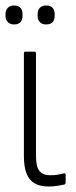

<svg xmlns="http://www.w3.org/2000/svg" viewBox="-21 -671 278 699"><path d="M157 8Q125 8 105 -3.5Q85 -15 75.5 -39.5Q66 -64 66 -103V-477Q66 -483 71 -483H104Q110 -483 110 -477V-103Q110 -63 123 -48Q136 -33 162 -33Q176 -33 188.5 -35Q201 -37 212 -40Q218 -41 218 -35V-6Q218 -1 213 1Q203 3 188 5.5Q173 8 157 8ZM30 -582Q16 -582 7.5 -590.5Q-1 -599 -1 -613V-620Q-1 -634 7.5 -642.5Q16 -651 30 -651Q46 -651 53.5 -642.5Q61 -634 61 -620V-613Q61 -599 53.5 -590.5Q46 -582 30 -582ZM147 -582Q132 -582 124 -590.5Q116 -599 116 -613V-620Q116 -634 124 -642.5Q132 -651 147 -651Q163 -651 170.5 -642.5Q178 -634 178 -620V-613Q178 -599 170.5 -590.5Q163 -582 147 -582Z"/></svg>

Font: Sofia Sans Condensed Light
Style: Regular
Weight: 300
Designer: Botio Nikoltchev, Ani Petrova
Foundry: lettersoup
Version: Version 4.101